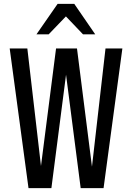

<svg xmlns="http://www.w3.org/2000/svg" viewBox="-20 -970 681 990"><path d="M127 0 30 -720H121L197 -65H185L269 -720H377L460 -65H449L524 -720H611L514 0H396L313 -643H328L245 0ZM168 -793 277 -950H363L471 -793H408L284 -923H356L231 -793Z"/></svg>

Font: Instrument Sans Condensed Medium
Style: Regular
Weight: 500
Width: 3
Designer: Rodrigo Fuenzalida
Foundry: fragTYPE
Version: Version 1.000;gftools[0.9.28]